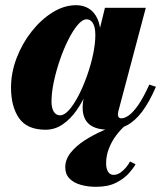

<svg xmlns="http://www.w3.org/2000/svg" viewBox="-20 -490 628 740"><path d="M155.5 10Q84.5 10 53.5 -34.5Q22.5 -79 22.5 -152.5Q22.5 -210 44 -266.2Q65.5 -322.5 101.8 -368.5Q138 -414.5 182.5 -442.2Q227 -470 273.5 -470Q301.5 -470 322.8 -456.8Q344 -443.5 356 -416.8Q368 -390 368 -350Q368 -329 362.2 -294.5Q356.5 -260 345 -219.5Q333.5 -179 316 -138.5Q298.5 -98 275 -64.5Q251.5 -31 221.5 -10.5Q191.5 10 155.5 10ZM212 -45.5Q228 -45.5 246.5 -66.5Q265 -87.5 282.8 -121.8Q300.5 -156 315.2 -197.5Q330 -239 338.8 -280.5Q347.5 -322 347.5 -356Q347.5 -374.5 343.5 -387.8Q339.5 -401 332 -408.2Q324.5 -415.5 314 -415.5Q297.5 -415.5 279 -393.5Q260.5 -371.5 242.8 -336Q225 -300.5 210.5 -258Q196 -215.5 187.2 -173.8Q178.5 -132 178.5 -98.5Q178.5 -74.5 187 -60Q195.5 -45.5 212 -45.5ZM400.5 10Q347.5 10 323 -11.8Q298.5 -33.5 298.5 -75Q298.5 -84 299.2 -91.2Q300 -98.5 301 -103.5L316.5 -180L343.5 -260.5L358 -351.5L384.5 -460H542L436.5 -62.5Q434.5 -55 434.5 -47.5Q434.5 -42 437.8 -38Q441 -34 448 -34Q460.5 -34 476.8 -45.5Q493 -57 512.8 -85.2Q532.5 -113.5 555.5 -164L581 -155.5Q555.5 -96.5 528 -60Q500.5 -23.5 469 -6.8Q437.5 10 400.5 10ZM350.5 230Q318 230 290.8 222.2Q263.5 214.5 247.5 197.8Q231.5 181 231.5 155Q231.5 125 252 99Q272.5 73 306 51.2Q339.5 29.5 378.8 12.5Q418 -4.5 455.5 -17L461 -4.5Q445 9 428 31.5Q411 54 400 81.8Q389 109.5 389 139Q389 160 396.5 172Q404 184 417.5 184Q431.5 184 443.8 175.5Q456 167 466 155Q476 143 481 132.5L502.5 143Q495 157 477 177.5Q459 198 428 214Q397 230 350.5 230Z"/></svg>

Font: Bodoni Moda 9pt ExtraBold
Style: Italic
Weight: 800
Italic angle: -13°
Designer: Owen Earl
Foundry: indestructible type
Version: Version 2.004